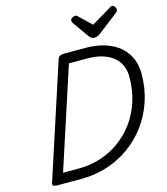

<svg xmlns="http://www.w3.org/2000/svg" viewBox="-172 -1396 1327 1527"><g transform="rotate(-15 492.0 -633.0)"><path d="M106 0Q62 0 71 -28L378 -970Q383 -984 396 -991Q409 -998 431 -998H604Q699 -998 770.5 -974Q842 -950 889.5 -908Q937 -866 960.5 -809Q984 -752 984 -687Q984 -566 949.5 -461.5Q915 -357 852.5 -272Q790 -187 706 -126.5Q622 -66 520.5 -33Q419 0 308 0ZM177 -85H308Q399 -85 484.5 -112Q570 -139 642.5 -191Q715 -243 769.5 -317Q824 -391 854 -484Q884 -577 884 -686Q884 -739 864.5 -781.5Q845 -824 808 -853Q771 -882 719 -897.5Q667 -913 603 -913H447ZM895 -1266Q907 -1266 916.5 -1254Q926 -1242 926 -1231Q926 -1221 923 -1216Q920 -1211 915 -1207L752 -1081Q737 -1069 724 -1063.5Q711 -1058 695 -1058Q682 -1058 671.5 -1065Q661 -1072 652 -1085L560 -1215Q555 -1223 554 -1228Q553 -1233 553 -1237Q553 -1249 567.5 -1257.5Q582 -1266 592 -1266Q602 -1266 607 -1261.5Q612 -1257 619 -1250L713 -1160L866 -1251Q873 -1255 880 -1260.5Q887 -1266 895 -1266Z"/></g></svg>

Font: Playwrite US Trad
Style: Regular
Weight: 400
Designer: Veronika Burian, José Scaglione
Foundry: TypeTogether
Version: Version 1.002